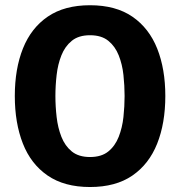

<svg xmlns="http://www.w3.org/2000/svg" viewBox="-20 -718 706 752"><path d="M38 -342Q38 -448.5 70 -528.5Q102 -608.5 167.2 -653Q232.5 -697.5 332.5 -697.5Q433.5 -697.5 498.8 -652.5Q564 -607.5 595.8 -527.5Q627.5 -447.5 627.5 -342Q627.5 -235.5 595.5 -155.2Q563.5 -75 498.2 -30.2Q433 14.5 332.5 14.5Q232 14.5 166.5 -30.5Q101 -75.5 69.5 -156Q38 -236.5 38 -342ZM197 -342Q197 -301.5 201.8 -259.8Q206.5 -218 220.5 -182.2Q234.5 -146.5 261.2 -124.8Q288 -103 332.5 -103Q377.5 -103 404.2 -124.8Q431 -146.5 445 -182.2Q459 -218 463.5 -259.8Q468 -301.5 468 -342Q468 -382.5 463.5 -424.2Q459 -466 445 -501.2Q431 -536.5 404.2 -558.2Q377.5 -580 332.5 -580Q288 -580 261.2 -558.2Q234.5 -536.5 220.5 -501.2Q206.5 -466 201.8 -424.2Q197 -382.5 197 -342Z"/></svg>

Font: Signika Negative SC
Style: Bold
Weight: 700
Designer: Anna Giedryś
Foundry: Anna Giedryś
Version: Version 2.000; ttfautohint (v1.8.3) -l 8 -r 50 -G 200 -x 9 -